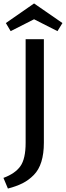

<svg xmlns="http://www.w3.org/2000/svg" viewBox="-27 -886 383 1116"><path d="M171 -866 336 -752 307 -705 171 -774 35 -705 7 -752ZM122 -56V-658H228V-56Q228 7 213.5 54Q199 101 169.5 131Q140 161 104.5 179Q69 197 19 210L-7 148Q61 123 91.5 80Q122 37 122 -56Z"/></svg>

Font: EauTest Semibold
Style: Regular
Weight: 600
Designer: Christian Thalmann (Catharsis Fonts)
Version: Version 0.001;PS 000.001;hotconv 1.0.88;makeotf.lib2.5.64775